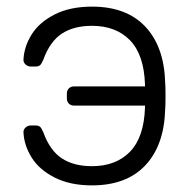

<svg xmlns="http://www.w3.org/2000/svg" viewBox="-20 -550 576 580"><path d="M111 -370Q106 -358 101.5 -353.5Q97 -349 87 -349H73Q64 -349 57 -355.5Q50 -362 51 -371Q53 -410 76 -446.5Q99 -483 145.5 -506.5Q192 -530 258 -530Q362 -530 419 -469.5Q476 -409 479 -300Q480 -290 480 -260Q480 -230 479 -220Q476 -111 419 -50.5Q362 10 258 10Q192 10 145.5 -13.5Q99 -37 76 -73.5Q53 -110 51 -149Q50 -158 57 -164.5Q64 -171 73 -171H87Q97 -171 101.5 -166.5Q106 -162 111 -150Q131 -95 167 -71.5Q203 -48 258 -48Q330 -48 372.5 -91.5Q415 -135 418 -225V-231H204Q194 -231 188 -237Q182 -243 182 -253V-267Q182 -277 188 -283Q194 -289 204 -289H418V-295Q415 -385 372.5 -428.5Q330 -472 258 -472Q203 -472 167 -448.5Q131 -425 111 -370Z"/></svg>

Font: Hezaedrus Light
Style: Regular
Weight: 300
Designer: Hubert & Fischer
Foundry: Hubert & Fischer
Version: Version 1.10;September 3, 2019;FontCreator 11.5.0.2425 64-bi